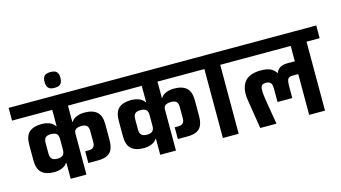

<svg xmlns="http://www.w3.org/2000/svg" viewBox="-146 -1494 3388 1910"><g transform="rotate(-15 1548.0 -539.0)"><path d="M588 -227Q597 -227 606.5 -227Q616 -227 625 -227Q651 -227 664.5 -236Q678 -245 683 -258Q688 -271 688.5 -284.5Q689 -298 689 -307Q689 -333 689 -358Q689 -383 689 -408Q689 -446 672 -463Q655 -480 617 -480Q596 -480 578.5 -475Q561 -470 550.5 -458Q540 -446 540 -424V0H378V-164Q377 -164 376.5 -164Q376 -164 374 -164Q359 -142 337 -129.5Q315 -117 290 -111.5Q265 -106 240 -106Q153 -106 110 -145.5Q67 -185 67 -272Q67 -313 67 -353.5Q67 -394 67 -434Q67 -523 110 -562Q153 -601 240 -601Q265 -601 290 -595.5Q315 -590 337 -577.5Q359 -565 374 -542H378V-710H-36V-841H958V-710H540V-542H544Q559 -565 581 -577.5Q603 -590 628 -595.5Q653 -601 678 -601Q765 -601 808 -562Q851 -523 851 -434V-271Q851 -221 837 -183.5Q823 -146 787 -126Q751 -106 685 -106H588ZM229 -300Q229 -263 246 -245Q263 -227 301 -227Q342 -227 360 -243.5Q378 -260 378 -300V-408Q378 -448 360 -464Q342 -480 301 -480Q263 -480 246 -463Q229 -446 229 -408Z M458 -915Q437 -915 418.5 -920.5Q400 -926 388 -944Q376 -962 376 -997Q376 -1033 388 -1050Q400 -1067 418.5 -1072.5Q437 -1078 458 -1078Q479 -1078 497.5 -1072.5Q516 -1067 527.5 -1050Q539 -1033 539 -997Q539 -962 527.5 -944Q516 -926 497.5 -920.5Q479 -915 458 -915Z M1510 -227Q1519 -227 1528.5 -227Q1538 -227 1547 -227Q1573 -227 1586.5 -236Q1600 -245 1605 -258Q1610 -271 1610.5 -284.5Q1611 -298 1611 -307Q1611 -333 1611 -358Q1611 -383 1611 -408Q1611 -446 1594 -463Q1577 -480 1539 -480Q1518 -480 1500.5 -475Q1483 -470 1472.5 -458Q1462 -446 1462 -424V0H1300V-164Q1299 -164 1298.5 -164Q1298 -164 1296 -164Q1281 -142 1259 -129.5Q1237 -117 1212 -111.5Q1187 -106 1162 -106Q1075 -106 1032 -145.5Q989 -185 989 -272Q989 -313 989 -353.5Q989 -394 989 -434Q989 -523 1032 -562Q1075 -601 1162 -601Q1187 -601 1212 -595.5Q1237 -590 1259 -577.5Q1281 -565 1296 -542H1300V-710H886V-841H1880V-710H1462V-542H1466Q1481 -565 1503 -577.5Q1525 -590 1550 -595.5Q1575 -601 1600 -601Q1687 -601 1730 -562Q1773 -523 1773 -434V-271Q1773 -221 1759 -183.5Q1745 -146 1709 -126Q1673 -106 1607 -106H1510ZM1151 -300Q1151 -263 1168 -245Q1185 -227 1223 -227Q1264 -227 1282 -243.5Q1300 -260 1300 -300V-408Q1300 -448 1282 -464Q1264 -480 1223 -480Q1185 -480 1168 -463Q1151 -446 1151 -408Z M1808 -710V-841H2245V-710H2108V0H1945V-710Z M2563 -205Q2563 -240 2563 -268Q2563 -296 2563 -342Q2563 -358 2561 -372Q2559 -386 2552 -397Q2545 -408 2532.5 -414Q2520 -420 2499 -420Q2481 -419 2468.5 -414Q2456 -409 2449.5 -393Q2443 -377 2444.5 -344Q2446 -311 2455 -254L2497 0H2330Q2321 -59 2316 -88.5Q2311 -118 2309.5 -128Q2308 -138 2308 -138Q2308 -138 2308 -138.5Q2308 -139 2306.5 -149Q2305 -159 2300 -188.5Q2295 -218 2286 -278Q2273 -345 2279 -396Q2285 -447 2309.5 -482Q2334 -517 2377 -534.5Q2420 -552 2481 -552Q2548 -552 2583.5 -533.5Q2619 -515 2639 -481Q2650 -512 2677.5 -532Q2705 -552 2757 -552H2834Q2834 -568 2834 -584Q2834 -600 2834 -615.5Q2834 -631 2834 -647Q2834 -663 2834 -678.5Q2834 -694 2834 -710Q2762 -710 2677.5 -710Q2593 -710 2503.5 -710Q2414 -710 2329.5 -710Q2245 -710 2173 -710Q2173 -732 2173 -754Q2173 -776 2173 -798Q2173 -820 2173 -841Q2277 -841 2400 -841Q2523 -841 2652 -841Q2781 -841 2904 -841Q3027 -841 3132 -841V-710H2997V0H2834V-420Q2834 -420 2825.5 -420Q2817 -420 2775 -420Q2750 -420 2737 -411Q2724 -402 2719.5 -380Q2715 -358 2715 -318Q2715 -309 2715 -295Q2715 -281 2715 -265Q2715 -249 2715 -233.5Q2715 -218 2715 -205Z"/></g></svg>

Font: Matangi Black
Style: Regular
Weight: 900
Designer: Prashant Pant
Foundry: The Graphic Ant
Version: Version 3.002